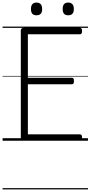

<svg xmlns="http://www.w3.org/2000/svg" viewBox="-20 -1096 705 1495"><path d="M170 0Q156 0 149 -6Q142 -12 142 -23V-860Q142 -870 149 -874.5Q156 -879 170 -879H602Q610 -879 614.5 -873.5Q619 -868 619 -854Q619 -840 614.5 -834.5Q610 -829 602 -829H197V-490H540Q548 -490 552 -484.5Q556 -479 556 -465Q556 -451 552 -445.5Q548 -440 540 -440H197V-50H602Q610 -50 614.5 -44.5Q619 -39 619 -25Q619 -11 614.5 -5.5Q610 0 602 0ZM264 -977Q242 -977 231.5 -989Q221 -1001 221 -1026Q221 -1051 232 -1063.5Q243 -1076 264 -1076Q286 -1076 297 -1063.5Q308 -1051 308 -1026Q309 -1001 297.5 -989Q286 -977 264 -977ZM511 -977Q489 -977 478.5 -989Q468 -1001 468 -1026Q468 -1051 478.5 -1063.5Q489 -1076 511 -1076Q532 -1076 543.5 -1063.5Q555 -1051 555 -1026Q555 -1001 544 -989Q533 -977 511 -977ZM0 369H665V379H0ZM0 -20H665V0H0ZM0 -505H665V-500H0ZM0 -889H665V-879H0Z"/></svg>

Font: Playwrite HR Lijeva Guides
Style: Regular
Weight: 400
Designer: Veronika Burian, José Scaglione
Foundry: TypeTogether
Version: Version 1.003